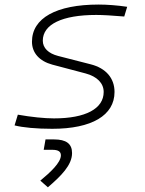

<svg xmlns="http://www.w3.org/2000/svg" viewBox="-20 -547 626 830"><path d="M205.6 9.8C377 9.8 475.1 -48.3 475.1 -149.4C475.1 -209.5 437.5 -252.4 372.1 -269L231 -305.2C189.5 -315.9 165 -339.4 165 -371.1C165 -441.9 249 -482.4 396 -482.4C422.4 -482.4 466.8 -480 517.1 -475.6L529.8 -517.6C487.8 -523.9 442.9 -527.3 406.7 -527.3C223.1 -527.3 118.2 -468.8 118.2 -366.7C118.2 -318.4 150.4 -282.7 206.1 -267.6L350.1 -229.5C399.4 -216.3 428.2 -187.5 428.2 -149.4C428.2 -77.1 350.1 -35.2 213.4 -35.2C172.4 -35.2 115.7 -41 57.1 -51.3L43 -4.9C79.1 4.4 138.2 9.8 205.6 9.8ZM187 262.7C243.7 213.9 291.5 167 291.5 114.7C291.5 74.2 266.1 55.7 213.4 55.7H176.8L168.9 100.6H205.6C231.4 100.6 243.2 107.9 243.2 124.5C243.2 156.2 196.8 198.7 154.3 233.9Z"/></svg>

Font: Cascadia Code PL ExtraLight
Style: Italic
Weight: 200
Italic angle: -10°
Monospace: yes
Designer: Aaron Bell
Foundry: Saja Typeworks
Version: Version 2404.023